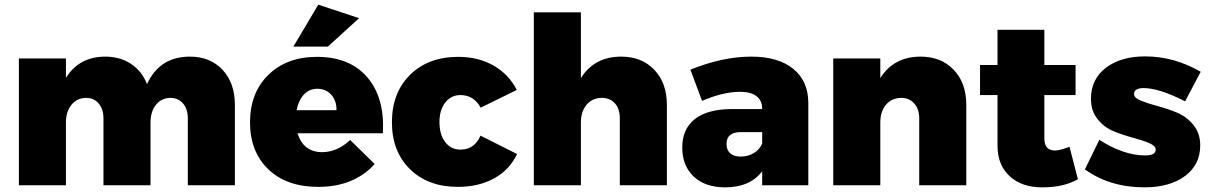

<svg xmlns="http://www.w3.org/2000/svg" viewBox="-20 -795 5197 824"><path d="M61 0V-544H263V-461Q320 -552 432 -552Q495 -552 542 -521Q589 -490 611 -434Q665 -552 795 -552Q882 -552 935 -495.5Q988 -439 988 -345V0H786V-287Q786 -327 765.5 -351Q745 -375 711 -375Q672 -374 649 -345Q626 -316 626 -269V0H424V-287Q424 -327 403.5 -351Q383 -375 349 -375Q310 -374 286.5 -345Q263 -316 263 -269V0Z M1053 -270Q1053 -397 1132 -474Q1211 -551 1340 -551Q1482 -551 1557 -462.5Q1632 -374 1623 -223H1257Q1282 -142 1363 -142Q1426 -142 1483 -194L1588 -91Q1499 7 1346 7Q1210 7 1131.5 -68.5Q1053 -144 1053 -270ZM1239 -595 1346 -775 1521 -717 1387 -595ZM1253 -322H1424Q1425 -362 1402 -388Q1379 -414 1342 -414Q1307 -414 1284 -389Q1261 -364 1253 -322Z M1662 -270Q1662 -397 1740 -474Q1818 -551 1947 -551Q2032 -551 2097.5 -514Q2163 -477 2198 -409L2043 -333Q2013 -387 1956 -387Q1916 -387 1891 -355Q1866 -323 1866 -271Q1866 -218 1890.5 -185.5Q1915 -153 1956 -153Q2017 -153 2042 -213L2199 -134Q2168 -67 2101.5 -30Q2035 7 1945 7Q1817 7 1739.5 -69Q1662 -145 1662 -270Z M2271 0V-742H2473V-460Q2531 -552 2646 -552Q2734 -552 2788 -495.5Q2842 -439 2842 -345V0H2640V-287Q2640 -328 2619 -351.5Q2598 -375 2562 -375Q2521 -374 2497 -345Q2473 -316 2473 -269V0Z M2908 -162Q2908 -241 2961.5 -283.5Q3015 -326 3118 -327H3251V-329Q3251 -363 3227 -382Q3203 -401 3157 -401Q3083 -401 2993 -362L2943 -496Q3081 -552 3205 -552Q3320 -552 3384.5 -499.5Q3449 -447 3449 -353V0H3251V-60Q3199 9 3092 9Q3006 9 2957 -37.5Q2908 -84 2908 -162ZM3098 -177Q3098 -151 3114 -137Q3130 -123 3159 -123Q3190 -123 3215 -138Q3240 -153 3251 -179V-228H3159Q3098 -228 3098 -177Z M3556 0V-544H3758V-460Q3816 -552 3931 -552Q4019 -552 4073 -495.5Q4127 -439 4127 -345V0H3925V-287Q3925 -327 3903.5 -351Q3882 -375 3847 -375Q3806 -374 3782 -345Q3758 -316 3758 -269V0Z M4186 -387V-516H4261V-667H4462V-516H4596V-387H4462V-201Q4462 -149 4508 -149Q4527 -149 4570 -165L4606 -26Q4546 9 4455 9Q4367 10 4314 -38Q4261 -86 4261 -170V-387Z M4636 -68 4698 -195Q4802 -128 4895 -128Q4940 -128 4940 -153Q4940 -169 4911.5 -181Q4883 -193 4842 -204Q4801 -215 4760 -231.5Q4719 -248 4690.5 -283.5Q4662 -319 4662 -371Q4662 -455 4726 -504Q4790 -553 4894 -553Q5019 -553 5133 -487L5066 -360Q4955 -417 4888 -417Q4847 -417 4847 -391Q4847 -375 4876.5 -363Q4906 -351 4947.5 -340Q4989 -329 5030.5 -312Q5072 -295 5101.5 -259Q5131 -223 5131 -171Q5131 -88 5065.5 -39.5Q5000 9 4892 9Q4743 9 4636 -68Z"/></svg>

Font: Trueno
Style: ExBd
Weight: 800
Designer: Julieta Ulanovsky
Foundry: Julieta Ulanovsky
Version: Version 3.001b